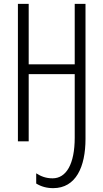

<svg xmlns="http://www.w3.org/2000/svg" viewBox="-20 -734 536 997"><path d="M424 -714H368V-400H129V-714H73V0H129V-349H368V-19C368 118 324 192 253 192C219 192 193 182 168 166V219C194 235 223 243 256 243C374 243 424 133 424 -13Z"/></svg>

Font: Noto Sans Display Condensed Light
Style: Regular
Weight: 300
Width: 3
Designer: Monotype Design Team
Foundry: Monotype Imaging Inc.
Version: Version 1.900